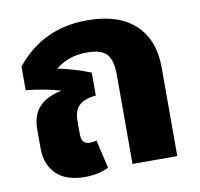

<svg xmlns="http://www.w3.org/2000/svg" viewBox="-71 -660 785 752"><g transform="rotate(-10 322.0 -283.5)"><path d="M322 -585Q447 -585 512.5 -523.5Q578 -462 578 -353V0H400V-354Q400 -412 378.5 -436.5Q357 -461 299 -461Q226 -461 175 -419Q242 -405 305 -380V-289Q257 -284 237 -263.5Q217 -243 217 -205V-151Q217 -111 249 -111Q265 -111 277 -115L303 -2Q261 18 208 18Q134 18 95 -20Q56 -58 56 -123V-200Q56 -308 176 -331Q112 -350 38 -357V-451Q145 -585 322 -585Z"/></g></svg>

Font: FiraGO ExtraBold
Style: Regular
Weight: 800
Designer: bBox Type
Foundry: bBox Type GmbH
Version: Version 1.001;PS 001.001;hotconv 1.0.88;makeotf.lib2.5.64775